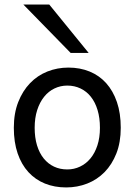

<svg xmlns="http://www.w3.org/2000/svg" viewBox="-20 -801 597 833"><path d="M130.4 -246.6Q130.4 -204.1 140.6 -170.4Q150.9 -136.7 169.7 -113.5Q188.5 -90.3 214.4 -78.1Q240.2 -65.9 272 -65.9Q301.3 -65.9 327.1 -78.1Q353 -90.3 372.3 -113.5Q391.6 -136.7 402.6 -170.4Q413.6 -204.1 413.6 -246.6Q413.6 -289.6 403.3 -323.5Q393.1 -357.4 374.3 -381.1Q355.5 -404.8 329.3 -417.2Q303.2 -429.7 272 -429.7Q242.2 -429.7 216.3 -417.2Q190.4 -404.8 171.4 -381.1Q152.3 -357.4 141.4 -323.5Q130.4 -289.6 130.4 -246.6ZM40 -246.6Q40 -309.6 59.1 -358.2Q78.1 -406.7 110.4 -440.2Q142.6 -473.6 185.5 -490.7Q228.5 -507.8 276.9 -507.8Q327.1 -507.8 368.9 -490.7Q410.6 -473.6 440.7 -440.2Q470.7 -406.7 487.3 -358.2Q503.9 -309.6 503.9 -246.6Q503.9 -183.6 484.9 -135.3Q465.8 -86.9 433.6 -54.2Q401.4 -21.5 358.4 -4.6Q315.4 12.2 267.1 12.2Q216.8 12.2 175 -4.6Q133.3 -21.5 103.3 -54.2Q73.2 -86.9 56.6 -135.3Q40 -183.6 40 -246.6ZM193.8 -781.2 364.7 -571.3H286.6L81.5 -781.2Z"/></svg>

Font: Andika Viet
Style: Regular
Weight: 400
Designer: Victor Gaultney, Annie Olsen, Julie Remington, Don Collingsworth, Eric Hays, Becca Hirsbrunner
Foundry: SIL International
Version: Version 5.000